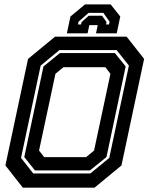

<svg xmlns="http://www.w3.org/2000/svg" viewBox="-20 -870 693 890"><path d="M86 0 5 -103 110 -597 235 -700H567L648 -597L543 -103L418 0ZM185 -141.5H379L416 -172L492 -528L468 -558.5H274L237 -528L161 -172ZM134 -66H399L486.5 -138L577.5 -566L520.5 -638H255.5L168.5 -566L77.5 -138ZM142 -80 92.5 -142 181.5 -562 257.5 -624H512.5L562.5 -562L473.5 -142L397 -80ZM493 -849.5 537.5 -793.5 521 -715.5H425L433 -753.5H394L386 -715.5H290L306.5 -793.5L374 -849.5ZM459 -810.5H391L344 -769.5L341.5 -756.5H355.5L358 -767.5L391 -797H453L474 -767.5L471.5 -756.5H485.5L488 -769.5Z"/></svg>

Font: Tourney Thin
Style: Bold Italic
Weight: 700
Italic angle: -12°
Version: Version 1.015